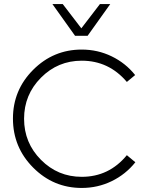

<svg xmlns="http://www.w3.org/2000/svg" viewBox="-20 -917 744 949"><path d="M44 -331Q44 -472 144 -572Q244 -672 384 -672Q463 -672 532 -638.5Q601 -605 648 -546L607 -512Q518 -617 384 -617Q266 -617 182.5 -533Q99 -449 99 -330Q99 -211 182.5 -127Q266 -43 384 -43Q519 -43 607 -150L649 -115Q601 -55 532 -21.5Q463 12 384 12Q244 12 144 -88.5Q44 -189 44 -331ZM239 -897H290L382 -777L474 -897H525L413 -740H351Z"/></svg>

Font: Human Sans Light
Style: Regular
Weight: 300
Designer: Tim Radville
Foundry: Continuum
Version: Version 1.000;FEAKit 1.0